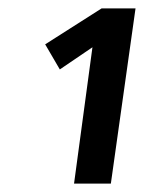

<svg xmlns="http://www.w3.org/2000/svg" viewBox="-20 -760 368 459"><path d="M304 -740 245 -321H157L201 -647L123 -594L88 -654L223 -740Z"/></svg>

Font: Fira Sans Extra Condensed Medium
Style: Italic
Weight: 500
Width: 3
Italic angle: -8°
Designer: Carrois Corporate & Edenspiekermann AG
Foundry: Carrois Corporate GbR & Edenspiekermann AG
Version: Version 4.203